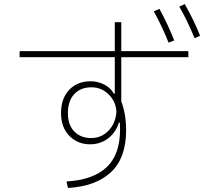

<svg xmlns="http://www.w3.org/2000/svg" viewBox="-20 -899 1040 950"><path d="M894 -879Q939 -800 970 -722L943 -710Q902 -808 867 -866ZM814 -688Q788 -756 741 -843L769 -855Q811 -778 842 -699ZM580 -789V-646H912V-616H580V-398Q604 -334 604 -255Q604 -117 529 -47Q454 23 316 31L309 -1Q441 -9 507.5 -71.5Q574 -134 574 -258Q574 -280 573 -292H568Q553 -243 514.5 -214Q476 -185 426 -185Q364 -185 323 -227Q282 -269 282 -339Q282 -412 322.5 -454.5Q363 -497 429 -497Q464 -497 496 -480.5Q528 -464 543 -436H548V-616H77V-646H548V-789ZM556 -345Q554 -395 518.5 -431Q483 -467 432 -467Q379 -467 347.5 -433.5Q316 -400 316 -339Q316 -281 347.5 -248.5Q379 -216 431 -216Q482 -216 517 -252.5Q552 -289 556 -345Z"/></svg>

Font: IBM Plex Sans JP ExtraLight
Style: Regular
Weight: 200
Designer: Mike Abbink; Paul van der Laan; Pieter van Rosmalen; Wujin Sim; Yejin Wi; Jinhee Kim; Boomi Park; Yona Kim; Kichan Ma
Foundry: Sandoll Inc.
Version: Version 1.001